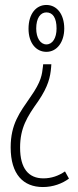

<svg xmlns="http://www.w3.org/2000/svg" viewBox="-20 -555 314 774"><path d="M167 -535C126 -535 95 -500 95 -439C95 -381 126 -346 167 -346C210 -346 239 -386 239 -440C239 -498 209 -535 167 -535ZM167 -505C193 -505 208 -483 208 -440C208 -402 192 -376 167 -376C143 -376 126 -402 126 -440C126 -482 143 -505 167 -505ZM187 -296H154L153 -286C149 -255 148 -228 102 -163C60 -102 23 -55 23 39C23 148 74 199 153 199C194 199 231 185 258 165L242 136C216 154 187 164 155 164C95 164 61 124 61 40C61 -39 89 -84 134 -147C175 -207 183 -246 186 -283Z"/></svg>

Font: Noto Sans Myanmar ExtraCondensed ExtraLight
Style: Regular
Weight: 200
Width: 2
Designer: Monotype Design Team
Foundry: Monotype Imaging Inc.
Version: Version 2.107